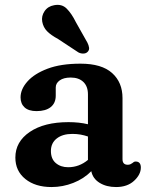

<svg xmlns="http://www.w3.org/2000/svg" viewBox="-20 -742 604 775"><path d="M42 -106Q42 -170 100.2 -209.5Q158.5 -249 256.5 -249Q299.5 -249 335 -240.5V-361Q335 -393.5 316.5 -411.2Q298 -429 265.5 -429Q237 -429 221 -417.5Q205 -406 205 -389V-356Q205 -326 184.8 -309.8Q164.5 -293.5 127.5 -293.5Q95.5 -293.5 79.2 -308.5Q63 -323.5 63 -349Q63 -382 90.8 -413.2Q118.5 -444.5 172.2 -464.8Q226 -485 305 -485Q390.5 -485 432.5 -447.2Q474.5 -409.5 474.5 -346V-99.5Q474.5 -77 495.5 -77Q502 -77 506.2 -79Q510.5 -81 514 -83.5Q517 -86 520 -88Q523 -90 527.5 -90Q548.5 -90 548.5 -65.5Q548.5 -37.5 521.2 -12.2Q494 13 448.5 13Q409.5 13 382 -4Q354.5 -21 348.5 -51Q318.5 -20.5 276 -3.8Q233.5 13 188 13Q122.5 13 82.2 -19.5Q42 -52 42 -106ZM185.5 -132.5Q185.5 -100.5 205.2 -83.8Q225 -67 255 -67Q299.5 -67 335 -96.5V-191Q320.5 -196 305 -198.8Q289.5 -201.5 272 -201.5Q232.5 -201.5 209 -183Q185.5 -164.5 185.5 -132.5ZM286 -653 333 -569.5Q338 -559.5 339.5 -549.8Q341 -540 333.5 -532.5Q327 -526 316.5 -525.8Q306 -525.5 296.5 -530.5L214.5 -584.5Q185 -600.5 169.8 -616.2Q154.5 -632 150.5 -654.5Q146.5 -677 159.8 -696.8Q173 -716.5 198.5 -721Q229.5 -727 249.2 -707.2Q269 -687.5 286 -653Z"/></svg>

Font: Fraunces 9pt S100 SemiBold
Style: Regular
Weight: 600
Version: Version 1.000; ttfautohint (v1.8.3)